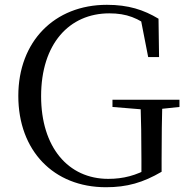

<svg xmlns="http://www.w3.org/2000/svg" viewBox="-20 -765 781 801"><path d="M422 16.1C509.9 16.1 577 -3.2 654.2 -48.4V-99.7C654.2 -195.4 655.4 -272.9 657.4 -348.8H566C568.8 -264.7 570 -184.5 570 -100.8V-35.9L603.9 -64.5C547.5 -33.1 495.1 -18.8 431.6 -18.8C264.4 -18.8 151.5 -151 151.5 -363.7C151.5 -582.4 269.2 -709.3 436 -709.3C508 -709.3 557.5 -690.1 615.7 -643.1V-680.4L564.3 -700.3L598.2 -526.8H643.6L641.3 -686.9C579.3 -724.1 515.8 -744.9 425.9 -744.9C207 -744.9 56.4 -591.7 56.4 -364.9C56.4 -136.7 203.2 16.1 422 16.1ZM449.2 -318.8 589 -307.3H620.1L728.7 -318.8V-348.8H449.2Z"/></svg>

Font: Source Han Serif CN VF
Style: Regular
Weight: 250
Designer: Ryoko NISHIZUKA 西塚涼子 (kana & ideographs); Frank Grießhammer (Latin, Greek & Cyrillic); Wenlong ZHANG 张文龙 (bopomofo); San
Foundry: Adobe
Version: Version 2.002;hotconv 1.1.0;makeotfexe 2.6.0